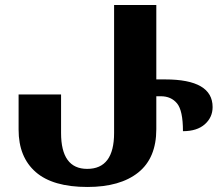

<svg xmlns="http://www.w3.org/2000/svg" viewBox="-20 -734 878 764"><path d="M328 10Q458 10 530 -47.5Q602 -105 602 -220V-351H620Q661 -351 684.5 -322.5Q708 -294 708 -212Q764 -212 795 -239.5Q826 -267 826 -308Q826 -418 637 -418H602V-714H434V-205Q434 -62 327 -62Q223 -62 223 -205V-358H54V-218Q54 -109 122 -49.5Q190 10 328 10Z"/></svg>

Font: Noto Serif Georgian SemiCondensed Extra
Style: Regular
Weight: 800
Width: 4
Designer: Monotype Design Team
Foundry: Monotype Imaging Inc.
Version: Version 1.901